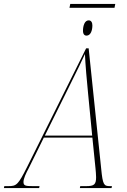

<svg xmlns="http://www.w3.org/2000/svg" viewBox="-78 -961 651 981"><path d="M277 -921H507L511 -941H281ZM364 -779C386 -779 394 -807 394 -831C394 -846 388 -857 375 -857C354 -857 346 -828 346 -804C346 -786 354 -779 364 -779ZM-58 0H122L124 -10H89C53 -10 42 -12 42 -31C42 -49 55 -76 69 -102L146 -258H394L410 -100C411 -87 413 -71 413 -56C413 -18 403 -10 362 -10H332L330 0H492L494 -10H484C453 -10 447 -16 439 -99L375 -714H362L61 -109C14 -15 6 -10 -36 -10H-56ZM272 -512C324 -617 333 -635 356 -685C358 -634 366 -543 372 -484L393 -268H151Z"/></svg>

Font: Noto Serif Display Condensed Thin
Style: Italic
Weight: 100
Width: 3
Italic angle: -12°
Designer: Monotype Design Team
Foundry: Monotype Imaging Inc.
Version: Version 2.009